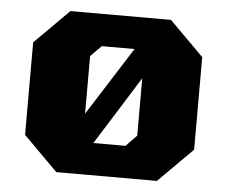

<svg xmlns="http://www.w3.org/2000/svg" viewBox="-43 -571 734 620"><g transform="rotate(5 324.0 -261.0)"><path d="M161 0 50 -111V-411L161 -522H487L598 -411V-111L487 0ZM237 -196 378 -418H272L237 -383ZM272 -104H376L411 -140V-326Z"/></g></svg>

Font: Tomorrow
Style: Bold
Weight: 700
Designer: Tony de Marco, Monica Rizzolli
Foundry: Just in Type
Version: Version 2.002